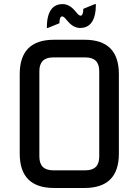

<svg xmlns="http://www.w3.org/2000/svg" viewBox="-20 -935 689 955"><path d="M244.1 -87.9H405.3Q473.6 -87.9 473.6 -156.2V-581.1Q473.6 -649.4 405.3 -649.4H244.1Q175.8 -649.4 175.8 -581.1V-156.2Q175.8 -87.9 244.1 -87.9ZM249 0Q78.1 0 78.1 -170.9V-566.4Q78.1 -737.3 249 -737.3H400.4Q571.3 -737.3 571.3 -566.4V-170.9Q571.3 0 400.4 0ZM457 -914.6Q457 -795.9 377.9 -795.9Q343.3 -795.9 312.5 -834.5Q297.9 -853 289.6 -853.5Q275.9 -853.5 275.4 -819.3L217.8 -795.9H212.9Q212.9 -914.6 292 -914.6Q326.7 -914.6 357.4 -876Q372.1 -857.4 380.4 -856.9Q394 -856.9 394.5 -891.1L452.1 -914.6Z"/></svg>

Font: Nova Square
Style: Book
Weight: 400
Designer: Wojciech Kalinowski "wmk69" (wmk69@o2.pl)
Foundry: Wojciech Kalinowski "wmk69" (wmk69@o2.pl)
Version: Version 3.1.0; 2021-05-23